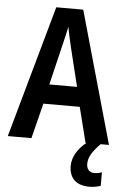

<svg xmlns="http://www.w3.org/2000/svg" viewBox="-62 -759 672 1036"><g transform="rotate(5 274.0 -240.5)"><path d="M421 0H426C382 34 352 82 352 130C352 194 388 234 461 234C488 234 508 229 523 224V150C513 154 501 158 482 158C456 158 440 141 440 112C440 77 459 44 503 0H548L346 -715H200L0 0H128L176 -191H373ZM299 -501 349 -297H199L248 -502C255 -531 268 -583 274 -616C280 -582 290 -540 299 -501Z"/></g></svg>

Font: Noto Sans Tamil Condensed SemiBold
Style: Regular
Weight: 600
Width: 3
Designer: Jelle Bosma - Monotype Design Team
Foundry: Monotype Imaging Inc.
Version: Version 2.004